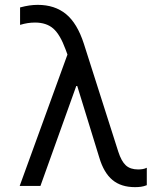

<svg xmlns="http://www.w3.org/2000/svg" viewBox="-20 -765 640 790"><path d="M61 0H146.4L293.8 -411.2H297.8L388.6 -116.4Q407.2 -54 442.7 -24.5Q478.2 5 535.4 5Q548.2 5 559.7 3.5Q571.2 2 584 -3V-74.8Q576 -70.8 567.1 -69.3Q558.2 -67.8 548.2 -67.8Q516.2 -67.8 497.8 -84.6Q479.4 -101.4 466.6 -141.2L325 -585.2Q297.8 -669.2 251.6 -707.1Q205.4 -745 135.2 -745Q118.2 -745 100.8 -742.5Q83.4 -740 62.6 -734.4V-662.6Q79 -667.6 93.9 -669.9Q108.8 -672.2 124 -672.2Q170.8 -672.2 199 -647.7Q227.2 -623.2 249.6 -562.2L270.6 -505.2L268.4 -570.4Z"/></svg>

Font: CommitMonoV143 ExtLt
Style: Regular
Weight: 200
Monospace: yes
Designer: Eigil Nikolajsen
Foundry: Eigil Nikolajsen
Version: Version 1.143